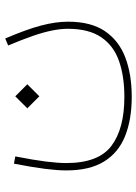

<svg xmlns="http://www.w3.org/2000/svg" viewBox="90 -414 543 764"><g transform="rotate(-90 362.0 -31.5)"><path d="M313.5 -194.8 361.3 -147 409.2 -194.8 361.3 -242.7ZM563.5 -271Q586.9 -215.3 601.6 -172.9Q616.2 -130.4 623 -96.7Q629.9 -63 629.9 -33.2Q629.9 49.8 596.4 99.1Q563 148.4 502.2 169.9Q441.4 191.4 358.9 191.4Q232.4 191.4 164.1 139.9Q95.7 88.4 95.7 -39.6Q95.7 -72.8 101.6 -120.1Q107.4 -167.5 122.1 -242.7L93.3 -248Q78.6 -172.4 72.5 -123.5Q66.4 -74.7 66.4 -39.6Q66.4 53.2 101.8 110.6Q137.2 168 203.1 194.3Q269 220.7 359.4 220.7Q448.2 220.7 515.4 195.3Q582.5 169.9 620.4 114.3Q658.2 58.6 658.2 -32.7Q658.2 -82 642.8 -140.4Q627.4 -198.7 591.3 -282.7Z"/></g></svg>

Font: Estedad VF
Style: Regular
Weight: 100
Designer: Amin Abedi
Version: Version 7.3